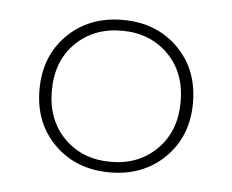

<svg xmlns="http://www.w3.org/2000/svg" viewBox="-34 -728 450 372"><g transform="rotate(5 191.0 -542.0)"><path d="M191.5 -690Q256.5 -690 298.5 -648.5Q340.5 -607 340.5 -541.5Q340.5 -476.5 298.5 -435Q256.5 -393.5 191.5 -393.5Q126 -393.5 84 -435Q42 -476.5 42 -541.5Q42 -607 84 -648.5Q126 -690 191.5 -690ZM191.5 -414Q246 -414 281.2 -449.2Q316.5 -484.5 316.5 -541.5Q316.5 -599 281.2 -634Q246 -669 191.5 -669Q136.5 -669 101.2 -634Q66 -599 66 -541.5Q66 -484.5 101.2 -449.2Q136.5 -414 191.5 -414Z"/></g></svg>

Font: Newsreader 36pt ExtraLight
Style: Regular
Weight: 250
Designer: Hugues Gentile
Foundry: Production Type
Version: Version 1.003